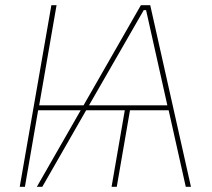

<svg xmlns="http://www.w3.org/2000/svg" viewBox="-20 -720 817 740"><path d="M76 0 127 -295H291L122 0H143L312 -295H461L410 0H430L481 -295H630L696 0H716L559 -700H523L302 -314H131L198 -700H178L56 0ZM323 -314 534 -681H543L625 -314Z"/></svg>

Font: Fixel Text 20240404 Thin
Style: Italic
Weight: 100
Width: 4
Italic angle: -10°
Designer: AlfaBravo + MacPaw
Foundry: Kyrylo Tkachov, Marchela Mozhyna, Serhii Makarenko, Maria Weinstein, Zakhar Kryvoshyya
Version: Version 1.211;Glyphs 3.2 (3225)